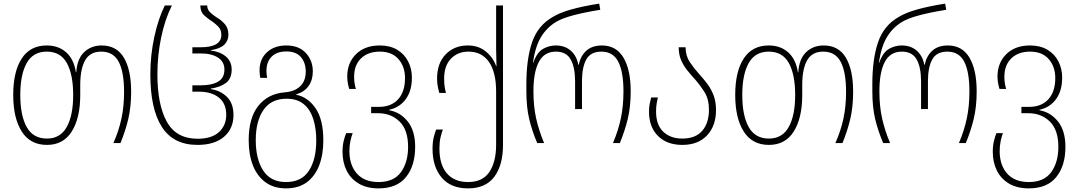

<svg xmlns="http://www.w3.org/2000/svg" viewBox="-20 -790 5950 1060"><path d="M239 10Q147 10 100 -64Q53 -138 53 -266Q53 -395 100 -467Q147 -539 238 -539Q303 -539 345.5 -501Q388 -463 399 -391H401Q406 -466 445 -502.5Q484 -539 541 -539Q624 -539 664 -471.5Q704 -404 704 -284Q704 -201 688.5 -134.5Q673 -68 645 0H606Q636 -68 650.5 -135.5Q665 -203 665 -283Q665 -392 635.5 -448.5Q606 -505 539 -505Q477 -505 450 -457Q423 -409 423 -321V-265Q423 -139 376.5 -64.5Q330 10 239 10ZM239 -25Q313 -25 348.5 -89Q384 -153 384 -265Q384 -379 349 -442Q314 -505 238 -505Q163 -505 127.5 -442Q92 -379 92 -266Q92 -152 127.5 -88.5Q163 -25 239 -25Z M1070 10Q937 10 873.5 -89.5Q810 -189 810 -379Q810 -485 832 -586.5Q854 -688 890 -760H929Q891 -684 870 -584.5Q849 -485 849 -379Q849 -212 901 -118Q953 -24 1071 -24Q1149 -24 1189 -61Q1229 -98 1229 -156Q1229 -219 1188 -251.5Q1147 -284 1076 -284H1042V-319H1089Q1150 -319 1184.5 -339.5Q1219 -360 1219 -406Q1219 -449 1183.5 -472Q1148 -495 1088 -495H1042V-529H1087Q1202 -529 1202 -597Q1202 -625 1186.5 -641.5Q1171 -658 1152 -671Q1127 -687 1106.5 -706Q1086 -725 1086 -760H1124Q1124 -737 1140.5 -721.5Q1157 -706 1179 -692Q1203 -678 1222 -656Q1241 -634 1241 -598Q1241 -566 1218.5 -543.5Q1196 -521 1144 -513V-511Q1195 -505 1227 -478Q1259 -451 1259 -406Q1259 -355 1226.5 -331.5Q1194 -308 1144 -301V-298Q1198 -290 1233.5 -254.5Q1269 -219 1269 -155Q1269 -80 1217 -35Q1165 10 1070 10Z M1559 250Q1492 250 1446 216.5Q1400 183 1376.5 123.5Q1353 64 1353 -16Q1353 -139 1406 -205.5Q1459 -272 1550 -280Q1606 -284 1637 -313.5Q1668 -343 1668 -395Q1668 -443 1641.5 -474.5Q1615 -506 1561 -506Q1509 -506 1480 -477.5Q1451 -449 1451 -399Q1451 -389 1452 -379.5Q1453 -370 1455 -360H1417Q1413 -380 1413 -402Q1413 -464 1454 -501.5Q1495 -539 1561 -539Q1630 -539 1668.5 -497.5Q1707 -456 1707 -396Q1707 -348 1683.5 -315Q1660 -282 1615 -269V-267Q1680 -254 1722.5 -192Q1765 -130 1765 -15Q1765 64 1742 123.5Q1719 183 1673.5 216.5Q1628 250 1559 250ZM1559 215Q1645 215 1685.5 152.5Q1726 90 1726 -15Q1726 -81 1709.5 -133Q1693 -185 1657 -215Q1621 -245 1562 -245Q1478 -245 1435 -183.5Q1392 -122 1392 -16Q1392 88 1433 151.5Q1474 215 1559 215Z M2070 250Q2005 250 1960.5 223.5Q1916 197 1893.5 151.5Q1871 106 1871 48Q1871 14 1877.5 -12Q1884 -38 1891 -55H1927Q1920 -37 1914.5 -11.5Q1909 14 1909 47Q1910 124 1951.5 169.5Q1993 215 2070 215Q2154 215 2193.5 160.5Q2233 106 2233 21Q2233 -73 2186 -119Q2139 -165 2067 -165H2029V-200H2072Q2140 -200 2178 -242Q2216 -284 2216 -359Q2216 -422 2180 -463.5Q2144 -505 2077 -505Q2012 -505 1973.5 -468Q1935 -431 1935 -366Q1935 -345 1938 -327.5Q1941 -310 1945 -299H1908Q1904 -311 1900.5 -329.5Q1897 -348 1897 -367Q1897 -443 1945.5 -491Q1994 -539 2077 -539Q2133 -539 2172.5 -515.5Q2212 -492 2233 -451.5Q2254 -411 2254 -361Q2254 -289 2220.5 -243Q2187 -197 2129 -184V-181Q2189 -171 2230.5 -120Q2272 -69 2272 21Q2272 125 2221.5 187.5Q2171 250 2070 250Z M2564 250Q2469 250 2418.5 190.5Q2368 131 2368 32Q2368 -6 2374.5 -32Q2381 -58 2388 -75H2425Q2418 -57 2412 -31Q2406 -5 2406 30Q2406 120 2447.5 167.5Q2489 215 2564 215Q2645 215 2682 159Q2719 103 2719 9V-285Q2719 -391 2679.5 -448Q2640 -505 2566 -505Q2508 -505 2470 -466.5Q2432 -428 2432 -355Q2432 -330 2435 -310.5Q2438 -291 2442 -277H2405Q2401 -291 2397 -311.5Q2393 -332 2393 -356Q2393 -441 2440.5 -490Q2488 -539 2563 -539Q2622 -539 2662.5 -505.5Q2703 -472 2719 -425H2721Q2721 -446 2720 -473.5Q2719 -501 2719 -521V-760H2757V9Q2757 122 2709 186Q2661 250 2564 250Z M2946 0Q2917 -68 2901.5 -133.5Q2886 -199 2886 -287V-326Q2886 -464 2917.5 -556.5Q2949 -649 3031 -696Q3070 -720 3134.5 -738Q3199 -756 3288 -770L3294 -736Q3207 -722 3145 -705.5Q3083 -689 3050 -669Q3000 -639 2968 -587.5Q2936 -536 2922 -444H2924Q2945 -502 2978.5 -520.5Q3012 -539 3048 -539Q3099 -539 3131.5 -510Q3164 -481 3173 -432H3175Q3185 -481 3217 -510Q3249 -539 3303 -539Q3382 -539 3422 -472Q3462 -405 3462 -286Q3462 -201 3446 -134.5Q3430 -68 3402 0H3364Q3393 -68 3407.5 -136Q3422 -204 3422 -286Q3422 -393 3393.5 -449Q3365 -505 3300 -505Q3241 -505 3217 -462Q3193 -419 3193 -341V-188H3155V-341Q3155 -419 3130.5 -462Q3106 -505 3049 -505Q2985 -505 2955 -448.5Q2925 -392 2925 -286Q2925 -203 2940 -136Q2955 -69 2984 0Z M3747 10Q3662 10 3612.5 -39.5Q3563 -89 3563 -174Q3563 -198 3567 -218Q3571 -238 3575 -252H3612Q3609 -239 3605.5 -219.5Q3602 -200 3602 -174Q3602 -101 3641.5 -63Q3681 -25 3747 -25Q3820 -25 3857 -68Q3894 -111 3894 -184Q3894 -242 3870 -280.5Q3846 -319 3817 -352Q3795 -376 3774.5 -401.5Q3754 -427 3740.5 -457.5Q3727 -488 3727 -529H3765Q3765 -482 3788.5 -447Q3812 -412 3841 -380Q3864 -355 3885 -327Q3906 -299 3919.5 -264Q3933 -229 3933 -183Q3933 -95 3883.5 -42.5Q3834 10 3747 10Z M4225 10Q4133 10 4086 -64Q4039 -138 4039 -266Q4039 -395 4086 -467Q4133 -539 4224 -539Q4289 -539 4331.5 -501Q4374 -463 4385 -391H4387Q4392 -466 4431 -502.5Q4470 -539 4527 -539Q4610 -539 4650 -471.5Q4690 -404 4690 -284Q4690 -201 4674.5 -134.5Q4659 -68 4631 0H4592Q4622 -68 4636.5 -135.5Q4651 -203 4651 -283Q4651 -392 4621.5 -448.5Q4592 -505 4525 -505Q4463 -505 4436 -457Q4409 -409 4409 -321V-265Q4409 -139 4362.5 -64.5Q4316 10 4225 10ZM4225 -25Q4299 -25 4334.5 -89Q4370 -153 4370 -265Q4370 -379 4335 -442Q4300 -505 4224 -505Q4149 -505 4113.5 -442Q4078 -379 4078 -266Q4078 -152 4113.5 -88.5Q4149 -25 4225 -25Z M4856 0Q4827 -68 4811.5 -133.5Q4796 -199 4796 -287V-326Q4796 -464 4827.5 -556.5Q4859 -649 4941 -696Q4980 -720 5044.5 -738Q5109 -756 5198 -770L5204 -736Q5117 -722 5055 -705.5Q4993 -689 4960 -669Q4910 -639 4878 -587.5Q4846 -536 4832 -444H4834Q4855 -502 4888.5 -520.5Q4922 -539 4958 -539Q5009 -539 5041.5 -510Q5074 -481 5083 -432H5085Q5095 -481 5127 -510Q5159 -539 5213 -539Q5292 -539 5332 -472Q5372 -405 5372 -286Q5372 -201 5356 -134.5Q5340 -68 5312 0H5274Q5303 -68 5317.5 -136Q5332 -204 5332 -286Q5332 -393 5303.5 -449Q5275 -505 5210 -505Q5151 -505 5127 -462Q5103 -419 5103 -341V-188H5065V-341Q5065 -419 5040.5 -462Q5016 -505 4959 -505Q4895 -505 4865 -448.5Q4835 -392 4835 -286Q4835 -203 4850 -136Q4865 -69 4894 0Z M5660 250Q5595 250 5550.5 223.5Q5506 197 5483.5 151.5Q5461 106 5461 48Q5461 14 5467.5 -12Q5474 -38 5481 -55H5517Q5510 -37 5504.5 -11.5Q5499 14 5499 47Q5500 124 5541.5 169.5Q5583 215 5660 215Q5744 215 5783.5 160.5Q5823 106 5823 21Q5823 -73 5776 -119Q5729 -165 5657 -165H5619V-200H5662Q5730 -200 5768 -242Q5806 -284 5806 -359Q5806 -422 5770 -463.5Q5734 -505 5667 -505Q5602 -505 5563.5 -468Q5525 -431 5525 -366Q5525 -345 5528 -327.5Q5531 -310 5535 -299H5498Q5494 -311 5490.5 -329.5Q5487 -348 5487 -367Q5487 -443 5535.5 -491Q5584 -539 5667 -539Q5723 -539 5762.5 -515.5Q5802 -492 5823 -451.5Q5844 -411 5844 -361Q5844 -289 5810.5 -243Q5777 -197 5719 -184V-181Q5779 -171 5820.5 -120Q5862 -69 5862 21Q5862 125 5811.5 187.5Q5761 250 5660 250Z"/></svg>

Font: Noto Sans Georgian SemiCondensed ExtraLight
Style: Regular
Weight: 200
Width: 4
Designer: Monotype Design Team, Akaki Razmadze
Foundry: Google LLC
Version: Version 2.005; ttfautohint (v1.8.4.7-5d5b)